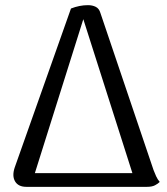

<svg xmlns="http://www.w3.org/2000/svg" viewBox="-20 -724 649 744"><path d="M82 0Q51 0 38.5 -21Q26 -42 37 -75L255 -691Q288 -704 321 -704Q338 -704 351 -697.5Q364 -691 369 -674L575 -65Q579 -54 585 -41Q591 -28 599 -19Q592 -12 580.5 -6Q569 0 550 0ZM105 -21 82 -53H533L502 -25L297 -668L308 -666Z"/></svg>

Font: Arima
Style: Regular
Weight: 400
Designer: Joana Correia and Natanael Gama
Foundry: NDISCOVER
Version: Version 1.101;gftools[0.9.23]